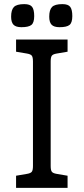

<svg xmlns="http://www.w3.org/2000/svg" viewBox="-20 -912 406 932"><path d="M146 -834Q146 -802 132.5 -791Q119 -780 84 -780Q57 -780 45.5 -792Q34 -804 34 -831Q34 -864 47.5 -878Q61 -892 98 -892Q126 -892 136 -878.5Q146 -865 146 -834ZM331 -834Q331 -802 317.5 -791Q304 -780 269 -780Q242 -780 230.5 -792Q219 -804 219 -831Q219 -864 232.5 -878Q246 -892 283 -892Q311 -892 321 -878.5Q331 -865 331 -834ZM308 -59V0H58V-59L111 -68Q129 -71 134.5 -78.5Q140 -86 140 -106V-614Q140 -634 134.5 -641.5Q129 -649 111 -652L58 -661V-720H308V-661L255 -652Q237 -649 231.5 -641.5Q226 -634 226 -614V-106Q226 -86 231.5 -78.5Q237 -71 255 -68Z"/></svg>

Font: Enriqueta
Style: Regular
Weight: 400
Designer: Viviana Monsalve, Gustavo Ibarra
Foundry: Viviana Monsalve, Gustavo Ibarra
Version: Version 1.002